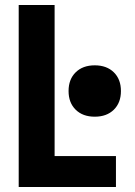

<svg xmlns="http://www.w3.org/2000/svg" viewBox="-20 -750 540 770"><path d="M55 0V-730H199V-124H445V0ZM360 -282Q312 -282 283.5 -310Q255 -338 255 -385Q255 -432 283.5 -460Q312 -488 360 -488Q408 -488 436.5 -460Q465 -432 465 -385Q465 -338 436.5 -310Q408 -282 360 -282Z"/></svg>

Font: M PLUS Code Latin
Style: Bold
Weight: 700
Designer: Coji Morishita
Foundry: UNDERFOREST DESIGN
Version: Version 1.002; ttfautohint (v1.8.3)